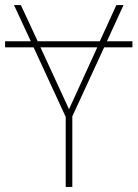

<svg xmlns="http://www.w3.org/2000/svg" viewBox="-20 -734 540 754"><path d="M251 -305 139 -548H362ZM264 -277 389 -548H500V-572H400L465 -714H437L372 -572H128L62 -714H35L101 -572H0V-548H112L238 -275V0H264Z"/></svg>

Font: Noto Sans Mono UI Condensed Thin
Style: Regular
Weight: 250
Width: 3
Designer: Monotype Design team
Foundry: Monotype Imaging Inc.
Version: 1.000